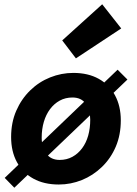

<svg xmlns="http://www.w3.org/2000/svg" viewBox="-20 -851 640 898"><path d="M255 12Q186 12 136 -15.5Q86 -43 59 -93Q32 -143 32 -210Q32 -278 56 -333Q80 -388 121 -428Q162 -468 214.5 -489Q267 -510 323 -510Q392 -510 441.5 -482.5Q491 -455 518 -405Q545 -355 545 -288Q545 -220 521.5 -165Q498 -110 456.5 -70Q415 -30 363 -9Q311 12 255 12ZM259 -103Q292 -103 318.5 -117.5Q345 -132 364 -157.5Q383 -183 392.5 -217Q402 -251 402 -291Q402 -337 381 -366Q360 -395 319 -395Q286 -395 259.5 -380.5Q233 -366 214 -340.5Q195 -315 185 -281Q175 -247 175 -207Q175 -162 196.5 -132.5Q218 -103 259 -103ZM47 27 2 -19 530 -525 576 -479ZM335 -578 271 -662 458 -831 547 -718Z"/></svg>

Font: Source Code Pro ExtraBold
Style: Italic
Weight: 800
Italic angle: -11°
Monospace: yes
Designer: Paul D. Hunt, Teo Tuominen
Foundry: Adobe Systems Incorporated
Version: Version 1.016;hotconv 1.0.116;makeotfexe 2.5.65601